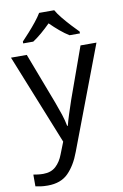

<svg xmlns="http://www.w3.org/2000/svg" viewBox="-107 -826 723 1126"><g transform="rotate(-10 255.0 -263.0)"><path d="M1 -536H95L211 -231Q226 -191 238 -154.5Q250 -118 256 -85H260Q266 -110 279 -150.5Q292 -191 306 -232L415 -536H510L279 74Q251 150 206.5 195Q162 240 84 240Q60 240 42 237.5Q24 235 11 232V162Q22 164 37.5 166Q53 168 70 168Q116 168 144.5 142Q173 116 189 73L217 2ZM299 -766Q311 -744 333.5 -716.5Q356 -689 380.5 -662.5Q405 -636 424 -617V-606H362Q336 -622 308 -645.5Q280 -669 253 -696Q226 -669 199 -646Q172 -623 146 -606H86V-617Q105 -637 128.5 -663Q152 -689 174 -716.5Q196 -744 209 -766Z"/></g></svg>

Font: Noto Sans Multani
Style: Regular
Weight: 400
Designer: Monotype Design Team
Foundry: Monotype Imaging Inc.
Version: Version 2.002; ttfautohint (v1.8.4.7-5d5b)